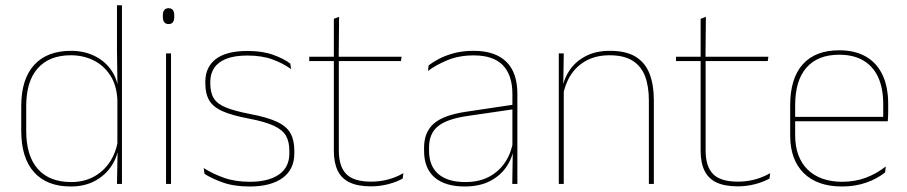

<svg xmlns="http://www.w3.org/2000/svg" viewBox="-20 -684 3374 714"><path d="M243 9.5Q154 9.5 106.5 -43.8Q59 -97 59 -197V-289.5Q59 -389.5 106.8 -442.2Q154.5 -495 244.5 -495Q294.5 -495 334.5 -474.5Q374.5 -454 397.8 -417Q421 -380 421.5 -330H427.5L416.5 -313.5Q413.5 -368.5 389.2 -405Q365 -441.5 327 -460Q289 -478.5 243.5 -478.5Q163.5 -478.5 120.5 -430.2Q77.5 -382 77.5 -289.5V-197Q77.5 -104.5 120.5 -55.8Q163.5 -7 245 -7Q291.5 -7 328 -26.5Q364.5 -46 388 -81Q411.5 -116 418.5 -162.5L427.5 -144H422Q417.5 -101.5 394.5 -66.8Q371.5 -32 333 -11.2Q294.5 9.5 243 9.5ZM415 0 417.5 -130.5 416.5 -138V-346.5L417 -356L415 -494.5V-664.5H433.5V0Z M597.5 0V-485.5H616V0ZM607 -594.5Q596.5 -594.5 591 -601.2Q585.5 -608 585.5 -622V-626.5Q585.5 -640 591 -646.8Q596.5 -653.5 607 -653.5Q617.5 -653.5 622.8 -646.8Q628 -640 628 -626.5V-622Q628 -608 622.8 -601.2Q617.5 -594.5 607 -594.5Z M908.5 9.5Q850 9.5 808.2 -5.5Q766.5 -20.5 740.5 -37.5L737.5 -59Q772.5 -37 813.8 -22.5Q855 -8 909.5 -8Q978 -8 1017 -34.8Q1056 -61.5 1056 -113.5V-123.5Q1056 -157 1043.5 -179Q1031 -201 998.5 -216.2Q966 -231.5 905.5 -243Q844 -254.5 808.5 -270Q773 -285.5 758.2 -310.5Q743.5 -335.5 743.5 -374.5V-379.5Q743.5 -434.5 782.8 -464.5Q822 -494.5 900.5 -494.5Q956.5 -494.5 996.2 -480Q1036 -465.5 1059.5 -447.5L1062.5 -427Q1032 -449 992.8 -463.2Q953.5 -477.5 900 -477.5Q853 -477.5 822.5 -465.8Q792 -454 777 -432Q762 -410 762 -379.5V-374.5Q762 -339.5 775.2 -318.2Q788.5 -297 821 -284Q853.5 -271 910 -260Q974 -248 1009.8 -231.2Q1045.5 -214.5 1060 -188.8Q1074.5 -163 1074.5 -124.5V-113.5Q1074.5 -54 1030.8 -22.2Q987 9.5 908.5 9.5Z M1360 9Q1311.5 9 1281 -5.2Q1250.5 -19.5 1236 -49Q1221.5 -78.5 1221.5 -123V-462.5H1240V-124.5Q1240 -65.5 1267.5 -37Q1295 -8.5 1360.5 -8.5Q1391.5 -8.5 1421.8 -16.2Q1452 -24 1480 -40L1477.5 -20Q1454.5 -7 1423.2 1Q1392 9 1360 9ZM1130 -457V-473H1473.5L1471 -457ZM1221.5 -468V-614L1241 -621.5L1239.5 -468Z M1885 0 1887 -128 1885.5 -131.5V-292V-334.5Q1885.5 -404.5 1850.2 -441.2Q1815 -478 1741.5 -478Q1687 -478 1644 -460.2Q1601 -442.5 1571.5 -420L1574 -441Q1589.5 -453 1613.2 -465.5Q1637 -478 1669.2 -486.5Q1701.5 -495 1741.5 -495Q1783 -495 1813.5 -484.2Q1844 -473.5 1864.2 -453Q1884.5 -432.5 1894.2 -402.8Q1904 -373 1904 -335V0ZM1708 9.5Q1635.5 9.5 1596.2 -24.2Q1557 -58 1557 -123V-134.5Q1557 -192.5 1593 -224.2Q1629 -256 1713.5 -268.5L1894.5 -295.5L1895 -278.5L1717 -252.5Q1642 -241.5 1608.8 -214.5Q1575.5 -187.5 1575.5 -135.5V-124Q1575.5 -66.5 1610.2 -36.8Q1645 -7 1710.5 -7Q1762.5 -7 1799.8 -27.2Q1837 -47.5 1859.5 -82.2Q1882 -117 1888.5 -160.5L1898 -142H1892Q1888 -102.5 1866 -67.8Q1844 -33 1804.5 -11.8Q1765 9.5 1708 9.5Z M2393 0V-310Q2393 -363 2378.8 -400.5Q2364.5 -438 2332.5 -458.2Q2300.5 -478.5 2247 -478.5Q2197.5 -478.5 2160.8 -458.8Q2124 -439 2102 -404.2Q2080 -369.5 2073 -325L2064 -344H2069.5Q2074 -385 2095.8 -419.2Q2117.5 -453.5 2156 -474.2Q2194.5 -495 2248 -495Q2308.5 -495 2344.2 -472.8Q2380 -450.5 2395.8 -409.2Q2411.5 -368 2411.5 -311V0ZM2058 0V-485.5H2076.5L2074.5 -358.5H2076.5V0Z M2724 9Q2675.5 9 2645 -5.2Q2614.5 -19.5 2600 -49Q2585.5 -78.5 2585.5 -123V-462.5H2604V-124.5Q2604 -65.5 2631.5 -37Q2659 -8.5 2724.5 -8.5Q2755.5 -8.5 2785.8 -16.2Q2816 -24 2844 -40L2841.5 -20Q2818.5 -7 2787.2 1Q2756 9 2724 9ZM2494 -457V-473H2837.5L2835 -457ZM2585.5 -468V-614L2605 -621.5L2603.5 -468Z M3111 9.5Q3019.5 9.5 2969 -40.2Q2918.5 -90 2918.5 -180.5V-292.5Q2918.5 -392.5 2965.2 -444.8Q3012 -497 3101 -497Q3159.5 -497 3200.2 -473.5Q3241 -450 3262 -405.2Q3283 -360.5 3283 -296.5V-279.5Q3283 -268.5 3282.8 -257.5Q3282.5 -246.5 3281.5 -233H3264.5Q3264.5 -250.5 3264.5 -266.5Q3264.5 -282.5 3264.5 -296Q3264.5 -355.5 3245.8 -396.5Q3227 -437.5 3190.5 -459Q3154 -480.5 3101 -480.5Q3021 -480.5 2979 -432.5Q2937 -384.5 2937 -292.5V-243.5V-239.5V-181Q2937 -140 2948.8 -108Q2960.5 -76 2983 -53.8Q3005.5 -31.5 3038 -19.8Q3070.5 -8 3111.5 -8Q3159 -8 3199 -22.8Q3239 -37.5 3274 -65L3271.5 -43Q3242 -19 3201 -4.8Q3160 9.5 3111 9.5ZM2927 -233V-249.5H3275V-233Z"/></svg>

Font: Anek Tamil Medium Thin
Style: Regular
Weight: 250
Version: Version 1.003